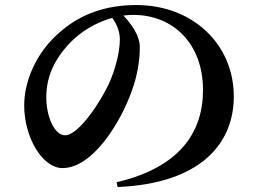

<svg xmlns="http://www.w3.org/2000/svg" viewBox="-20 -735 1040 773"><path d="M449.5 -1.2 453.5 18C788.9 3.9 921.3 -158.1 921.3 -346.5C921.3 -555.4 757.7 -714.7 528.2 -714.7C406 -714.7 304.9 -678.1 224.4 -608.5C122.7 -523.3 77.4 -404.2 77.4 -311.1C77.4 -180.6 151.2 -58.3 231.5 -58.3C353.2 -58.3 464.6 -240.5 509.8 -367C533.1 -428.1 542.9 -493.9 542.9 -545.1C542.9 -596 501.6 -648.2 470 -679.1L425.4 -671.4C445.2 -647.5 462.5 -613.5 462.5 -576.9C462.5 -524.4 444.3 -455 418.1 -397.1C386.3 -328.4 297.6 -190.4 242 -190.4C199.8 -190.4 166.4 -263.8 166.4 -343.5C166.4 -425.4 198.2 -493.2 256.1 -556.6C325.1 -630.7 426.1 -675 516.7 -675C679.3 -675 797.3 -556.9 797.3 -373.1C797.3 -199.8 701.7 -60.8 449.5 -1.2Z"/></svg>

Font: Source Han Serif CN VF
Style: Regular
Weight: 250
Designer: Ryoko NISHIZUKA 西塚涼子 (kana & ideographs); Frank Grießhammer (Latin, Greek & Cyrillic); Wenlong ZHANG 张文龙 (bopomofo); San
Foundry: Adobe
Version: Version 2.002;hotconv 1.1.0;makeotfexe 2.6.0